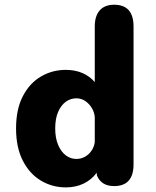

<svg xmlns="http://www.w3.org/2000/svg" viewBox="-20 -782 659 812"><path d="M462.6 5Q408.3 5 390 -39.8L388.8 -51.2Q367.5 -22.1 334 -5.8Q300.6 10.5 258.2 10.5Q201 10.5 153 -18.2Q105 -46.8 76.5 -102.5Q47.9 -158.2 47.9 -239Q47.9 -319.8 76.5 -375Q105 -430.2 153 -458.3Q201 -486.5 258.2 -486.5Q297.7 -486.5 328.8 -473Q360 -459.4 380.8 -434.7V-669.8Q380.8 -714.6 401.9 -738.3Q423 -762 462.6 -762Q544.8 -762 544.8 -669.8V-87.3Q544.8 5 462.6 5ZM380.8 -181V-286.2Q379.4 -306.3 368.7 -324.5Q358 -342.7 341 -354.5Q323.9 -366.2 303.1 -366.2Q278.3 -366.2 258.1 -351.5Q237.8 -336.8 225.7 -308.4Q213.5 -280.1 213.5 -239Q213.5 -198.7 225.7 -169.5Q237.8 -140.4 258.1 -125.1Q278.3 -109.8 303.1 -109.8Q323.1 -109.8 339.9 -119.4Q356.7 -129 367.5 -145.4Q378.4 -161.8 380.8 -181Z"/></svg>

Font: Sono ExtraLight
Style: Regular
Weight: 200
Designer: Tyler Finck
Foundry: Tyler Finck
Version: Version 2.112